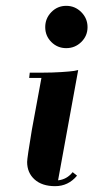

<svg xmlns="http://www.w3.org/2000/svg" viewBox="-20 -629 320 658"><path d="M248 -389 179 -11Q209 -14 229 -39L244 -27Q214 9 169 9Q124 9 98.5 -14Q73 -37 73 -74Q73 -87 89 -183L122 -362H80L82 -380H125Q159 -380 190 -382Q221 -384 234 -386ZM156 -485Q135 -506 135 -536Q135 -566 156 -587.5Q177 -609 207 -609Q237 -609 258.5 -587.5Q280 -566 280 -536Q280 -506 258.5 -485Q237 -464 207 -464Q177 -464 156 -485Z"/></svg>

Font: Sail
Style: Regular
Weight: 400
Designer: Miguel Hernandez
Foundry: Miguel Hernandez
Version: Version 1.002